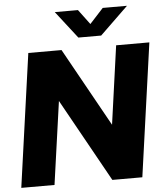

<svg xmlns="http://www.w3.org/2000/svg" viewBox="-62 -1010 928 1065"><g transform="rotate(-5 402.0 -477.5)"><path d="M791 -742 687 0H520L263 -462L198 0H13L117 -742H302L545 -305L606 -742ZM685 -955 528 -803H401L283 -955H412L474 -872L550 -955Z"/></g></svg>

Font: Morrison ExtraBold
Style: Regular
Weight: 800
Designer: Pablo Impallari, Rodrigo Fuenzalida (Modified by Dan O. Williams)
Version: Version 0.03;June 6, 2019;FontCreator 11.5.0.2425 64-bit; tt